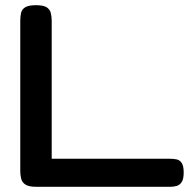

<svg xmlns="http://www.w3.org/2000/svg" viewBox="-20 -709 752 739"><path d="M119 10Q91 10 78 1.5Q65 -7 61.5 -21Q58 -35 58 -51V-628Q58 -645 61 -659Q64 -673 77 -681Q90 -689 118 -689Q147 -689 159.5 -681Q172 -673 175.5 -659Q179 -645 179 -628V-98H633Q648 -98 660 -95.5Q672 -93 679.5 -81.5Q687 -70 687 -45Q687 -20 679.5 -8.5Q672 3 660.5 6.5Q649 10 634 10Z"/></svg>

Font: Fredoka SemiExpanded Medium
Style: Regular
Weight: 500
Width: 6
Designer: Ben Nathan
Foundry: Milena B. Brandão, Ben Nathan
Version: Version 2.001